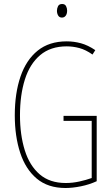

<svg xmlns="http://www.w3.org/2000/svg" viewBox="-20 -1024 560 961"><path d="M298 -444H464V-117Q427 -100 385 -91.5Q343 -83 308 -83Q220 -83 164 -130Q108 -177 81 -259.5Q54 -342 54 -447Q54 -557 82.5 -640.5Q111 -724 168.5 -770.5Q226 -817 314 -817Q350 -817 385 -807.5Q420 -798 457 -773L443 -751Q409 -775 377 -783.5Q345 -792 314 -792Q233 -792 181 -748Q129 -704 104.5 -626Q80 -548 80 -447Q80 -349 104 -272Q128 -195 178.5 -151.5Q229 -108 309 -108Q343 -108 377 -115.5Q411 -123 439 -133V-419H298ZM291 -1004Q305 -1004 310.5 -993.5Q316 -983 316 -971Q316 -955 309 -945.5Q302 -936 290 -936Q277 -936 271 -946.5Q265 -957 265 -970Q265 -982 270.5 -993Q276 -1004 291 -1004Z"/></svg>

Font: Noto Sans Kannada UI ExtraCondensed Thin
Style: Regular
Weight: 100
Width: 2
Designer: Jelle Bosma - Monotype Design Team
Foundry: Monotype Imaging Inc.
Version: Version 2.005; ttfautohint (v1.8.4.7-5d5b)